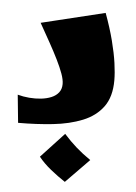

<svg xmlns="http://www.w3.org/2000/svg" viewBox="-50 -499 534 754"><g transform="rotate(5 216.5 -122.5)"><path d="M31 0 20 -110Q42 -104 66 -102Q90 -100 112.5 -102.5Q135 -105 153 -112.5Q171 -120 181.5 -133.5Q192 -147 192 -167Q192 -184 183.5 -207.5Q175 -231 160.5 -260.5Q146 -290 126.5 -325Q107 -360 85 -399L336 -460Q357 -403 369.5 -354.5Q382 -306 387.5 -267Q393 -228 393 -199Q393 -134 364 -94.5Q335 -55 284 -34.5Q233 -14 168 -7Q103 0 31 0ZM234 215Q205 196 176.5 173Q148 150 128 125L219 27Q244 55 269 77Q294 99 326 121Z"/></g></svg>

Font: Marhey
Style: Bold
Weight: 700
Designer: Nur Syamsi & Bustanul Arifin
Foundry: Namelatype
Version: Version 1.000